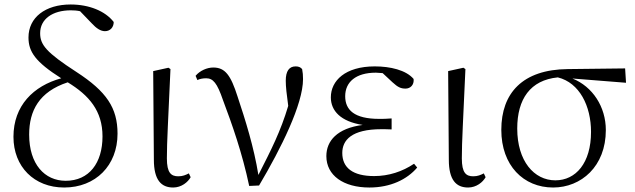

<svg xmlns="http://www.w3.org/2000/svg" viewBox="-20 -822 2832 856"><path d="M266 14C406 14 504 -84 504 -226C504 -341 455 -414 321 -501C185 -589 159 -623 159 -674C159 -737 214 -776 296 -776C310 -776 324 -775 337 -772L388 -719C410 -695 429 -683 448 -683C471 -683 487 -700 487 -724C449 -773 377 -802 295 -802C182 -802 107 -744 107 -655C107 -591 138 -546 253 -473C129 -439 40 -351 40 -212C40 -79 132 14 266 14ZM282 -455C377 -397 437 -328 437 -214C437 -95 377 -16 273 -16C179 -16 110 -90 110 -222C110 -328 154 -413 282 -455Z M752 14C789 14 818 -10 830 -32L822 -49C808 -42 795 -36 775 -36C743 -36 724 -51 724 -116C724 -195 730 -282 740 -514L731 -520L663 -505L666 -110C666 -19 699 14 752 14Z M1091 7 1135 5C1234 -162 1331 -358 1331 -469C1331 -486 1330 -499 1327 -514C1320 -522 1312 -526 1298 -526C1269 -526 1254 -505 1254 -462C1254 -436 1258 -401 1265 -350C1231 -236 1190 -156 1132 -42C1112 -166 1074 -287 1039 -392C1009 -486 984 -521 931 -521C903 -521 871 -507 852 -484L860 -465C870 -470 883 -473 899 -473C930 -473 948 -452 974 -376C1015 -267 1060 -140 1091 7Z M1627 14C1721 14 1795 -22 1840 -75L1826 -92C1774 -57 1713 -37 1648 -37C1553 -37 1506 -74 1506 -140C1506 -197 1547 -246 1681 -246C1692 -246 1701 -246 1726 -245V-294C1702 -292 1687 -292 1671 -292C1559 -292 1519 -332 1519 -393C1519 -456 1566 -498 1656 -498L1686 -496L1730 -455C1754 -433 1767 -427 1788 -427C1810 -427 1827 -444 1824 -470C1790 -510 1719 -526 1651 -526C1519 -526 1455 -462 1455 -388C1455 -328 1499 -280 1597 -265C1483 -250 1435 -194 1435 -126C1435 -40 1511 14 1627 14Z M2067 14C2104 14 2133 -10 2145 -32L2137 -49C2123 -42 2110 -36 2090 -36C2058 -36 2039 -51 2039 -116C2039 -195 2045 -282 2055 -514L2046 -520L1978 -505L1981 -110C1981 -19 2014 14 2067 14Z M2446 14C2571 14 2681 -80 2681 -242C2681 -346 2622 -436 2532 -472L2771 -453L2767 -517L2511 -514C2310 -512 2215 -407 2215 -243C2215 -84 2314 14 2446 14ZM2467 -477C2564 -453 2615 -349 2615 -234C2615 -95 2547 -18 2456 -18C2361 -18 2286 -104 2286 -249C2286 -380 2344 -465 2467 -477Z"/></svg>

Font: Noto Serif TC Light
Style: Regular
Weight: 300
Designer: Ryoko NISHIZUKA 西塚涼子 (kana & ideographs); Frank Grießhammer (Latin, Greek & Cyrillic); Wenlong ZHANG 张文龙 (bopomofo); San
Foundry: Adobe
Version: Version 2.001;hotconv 1.1.0;makeotfexe 2.6.0